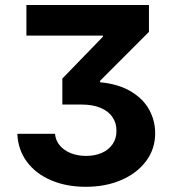

<svg xmlns="http://www.w3.org/2000/svg" viewBox="-20 -550 680 757"><path d="M319.1 64.7Q354.5 64.7 381.8 52.6Q409.1 40.5 424.3 17.9Q439.5 -4.7 439.1 -34.1Q439.5 -64.2 424 -87.5Q408.6 -110.9 377.4 -124.4Q346.2 -137.8 301.6 -137.8H225.8V-240.2L385.8 -405.3V-409.6H84.1V-530.3H567.3V-424.4L374.6 -231.5V-225.7Q446.5 -218.9 495.4 -189.9Q544.2 -161 568 -117.8Q591.8 -74.6 591.8 -24.7Q591.8 37 556.2 84.9Q520.5 132.8 458.6 159.7Q396.6 186.5 318.3 186.5Q241.2 186.5 180.8 160.5Q120.3 134.4 85.5 87Q50.7 39.5 48.4 -22.5H196.9Q199.1 3.4 215.4 23.1Q231.7 42.8 258.9 53.8Q286.1 64.7 319.1 64.7Z"/></svg>

Font: Pretendard JP Variable
Style: Regular
Weight: 400
Designer: Base glyphs from Inter by Rasmus Andersson; Hangul glyphs from Noto Sans CJK(Source Han Sans) by Jang Soo-young and Kang
Foundry: Kil Hyung-jin
Version: Version 1.307;Glyphs 3.2 (3192)